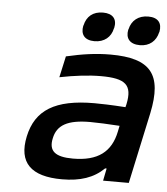

<svg xmlns="http://www.w3.org/2000/svg" viewBox="-50 -720 672 774"><g transform="rotate(5 285.5 -333.0)"><path d="M381 -509C322 -509 267 -501 202 -486L183 -400C243 -412 301 -419 350 -419C449 -419 479 -395 462 -315L459 -303C400 -307 358 -308 333 -308C174 -308 96 -259 73 -151C50 -43 104 9 229 9C303 9 357 -9 399 -50H405L395 0H499L561 -288C594 -446 545 -509 381 -509ZM178 -152C189 -207 232 -231 323 -231C350 -231 397 -229 442 -226L437 -202C420 -119 367 -78 266 -78C193 -78 167 -101 178 -152ZM261 -615C254 -580 271 -557 311 -557C351 -557 378 -580 385 -615L386 -617C394 -653 376 -675 336 -675C295 -675 270 -653 262 -617ZM443 -615C436 -580 454 -557 495 -557C534 -557 560 -580 568 -615L569 -617C576 -653 559 -675 519 -675C479 -675 452 -653 444 -617Z"/></g></svg>

Font: LT Wave Text Medium Italic
Style: Regular
Weight: 500
Designer: Daniel Lyons
Version: Version 2.5 (Glyphs App)